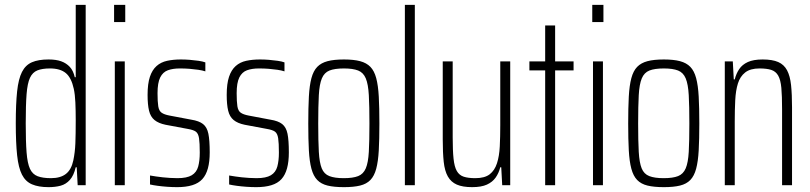

<svg xmlns="http://www.w3.org/2000/svg" viewBox="-20 -763 3339 791"><path d="M180 8Q139 8 112 -3.5Q85 -15 70.5 -43.5Q56 -72 50.5 -123.5Q45 -175 45 -255Q45 -335 50.5 -386.5Q56 -438 70.5 -466.5Q85 -495 111.5 -506.5Q138 -518 180 -518Q211 -518 232 -510.5Q253 -503 267.5 -487.5Q282 -472 288 -445H292V-743H333V0H300L296 -74H292Q284 -40 268 -22Q252 -4 230 2Q208 8 180 8ZM190 -29Q229 -29 251.5 -46.5Q274 -64 282 -102Q289 -135 290.5 -172.5Q292 -210 292 -268Q292 -308 290.5 -341Q289 -374 284 -397Q274 -443 251 -462Q228 -481 186 -481Q154 -481 134 -473Q114 -465 103.5 -442.5Q93 -420 89.5 -375Q86 -330 86 -255Q86 -180 89.5 -135Q93 -90 103.5 -67.5Q114 -45 135 -37Q156 -29 190 -29Z M450 -672V-743H496V-672ZM453 0V-510H494V0Z M710 8Q690 8 669 6.5Q648 5 629.5 2.5Q611 0 598 -3V-40Q610 -38 623 -36Q636 -34 650.5 -32.5Q665 -31 680.5 -30Q696 -29 711 -29Q750 -29 770 -41Q790 -53 796.5 -77Q803 -101 803 -134Q803 -174 800 -193.5Q797 -213 787 -220.5Q777 -228 753 -232L662 -249Q633 -255 616.5 -268.5Q600 -282 594 -307Q588 -332 588 -372Q588 -418 597.5 -446.5Q607 -475 625 -491Q643 -507 668.5 -512.5Q694 -518 725 -518Q743 -518 762 -516.5Q781 -515 798 -512.5Q815 -510 826 -506V-469Q814 -473 797 -475.5Q780 -478 761 -479.5Q742 -481 721 -481Q692 -481 671.5 -473.5Q651 -466 640 -444Q629 -422 629 -379Q629 -344 632 -325Q635 -306 646 -298.5Q657 -291 678 -287L768 -270Q800 -265 816.5 -252Q833 -239 838.5 -212Q844 -185 844 -135Q844 -97 836.5 -69.5Q829 -42 813.5 -25Q798 -8 772 0Q746 8 710 8Z M1036 8Q1016 8 995 6.5Q974 5 955.5 2.5Q937 0 924 -3V-40Q936 -38 949 -36Q962 -34 976.5 -32.5Q991 -31 1006.5 -30Q1022 -29 1037 -29Q1076 -29 1096 -41Q1116 -53 1122.5 -77Q1129 -101 1129 -134Q1129 -174 1126 -193.5Q1123 -213 1113 -220.5Q1103 -228 1079 -232L988 -249Q959 -255 942.5 -268.5Q926 -282 920 -307Q914 -332 914 -372Q914 -418 923.5 -446.5Q933 -475 951 -491Q969 -507 994.5 -512.5Q1020 -518 1051 -518Q1069 -518 1088 -516.5Q1107 -515 1124 -512.5Q1141 -510 1152 -506V-469Q1140 -473 1123 -475.5Q1106 -478 1087 -479.5Q1068 -481 1047 -481Q1018 -481 997.5 -473.5Q977 -466 966 -444Q955 -422 955 -379Q955 -344 958 -325Q961 -306 972 -298.5Q983 -291 1004 -287L1094 -270Q1126 -265 1142.5 -252Q1159 -239 1164.5 -212Q1170 -185 1170 -135Q1170 -97 1162.5 -69.5Q1155 -42 1139.5 -25Q1124 -8 1098 0Q1072 8 1036 8Z M1397 8Q1356 8 1329.5 1.5Q1303 -5 1287 -21.5Q1271 -38 1263 -68Q1255 -98 1252.5 -143.5Q1250 -189 1250 -254Q1250 -319 1252.5 -365Q1255 -411 1263 -441Q1271 -471 1287 -487.5Q1303 -504 1329.5 -511Q1356 -518 1397 -518Q1437 -518 1463.5 -511Q1490 -504 1506 -487.5Q1522 -471 1530 -441Q1538 -411 1540.5 -365Q1543 -319 1543 -254Q1543 -189 1540.5 -143.5Q1538 -98 1530 -68Q1522 -38 1506 -21.5Q1490 -5 1463.5 1.5Q1437 8 1397 8ZM1396 -29Q1434 -29 1455.5 -37.5Q1477 -46 1487 -69.5Q1497 -93 1499.5 -137.5Q1502 -182 1502 -254Q1502 -326 1499.5 -371Q1497 -416 1487 -440Q1477 -464 1455.5 -472.5Q1434 -481 1397 -481Q1359 -481 1337.5 -472.5Q1316 -464 1306 -440Q1296 -416 1293.5 -371Q1291 -326 1291 -254Q1291 -182 1293.5 -137.5Q1296 -93 1305.5 -69.5Q1315 -46 1337 -37.5Q1359 -29 1396 -29Z M1648 0V-743H1689V0Z M1925 8Q1886 8 1862 -2.5Q1838 -13 1825 -36Q1812 -59 1808 -96.5Q1804 -134 1804 -189V-510H1845V-197Q1845 -143 1848.5 -109.5Q1852 -76 1862 -58.5Q1872 -41 1890.5 -35Q1909 -29 1938 -29Q1977 -29 1997.5 -45Q2018 -61 2027.5 -90.5Q2037 -120 2039 -160Q2041 -200 2041 -247V-510H2082V0H2049L2045 -74H2041Q2035 -50 2022 -31.5Q2009 -13 1986 -2.5Q1963 8 1925 8Z M2226 0V-473H2161V-510H2226V-658H2267V-510H2343V-473H2267V0Z M2420 -672V-743H2466V-672ZM2423 0V-510H2464V0Z M2715 8Q2674 8 2647.5 1.5Q2621 -5 2605 -21.5Q2589 -38 2581 -68Q2573 -98 2570.5 -143.5Q2568 -189 2568 -254Q2568 -319 2570.5 -365Q2573 -411 2581 -441Q2589 -471 2605 -487.5Q2621 -504 2647.5 -511Q2674 -518 2715 -518Q2755 -518 2781.5 -511Q2808 -504 2824 -487.5Q2840 -471 2848 -441Q2856 -411 2858.5 -365Q2861 -319 2861 -254Q2861 -189 2858.5 -143.5Q2856 -98 2848 -68Q2840 -38 2824 -21.5Q2808 -5 2781.5 1.5Q2755 8 2715 8ZM2714 -29Q2752 -29 2773.5 -37.5Q2795 -46 2805 -69.5Q2815 -93 2817.5 -137.5Q2820 -182 2820 -254Q2820 -326 2817.5 -371Q2815 -416 2805 -440Q2795 -464 2773.5 -472.5Q2752 -481 2715 -481Q2677 -481 2655.5 -472.5Q2634 -464 2624 -440Q2614 -416 2611.5 -371Q2609 -326 2609 -254Q2609 -182 2611.5 -137.5Q2614 -93 2623.5 -69.5Q2633 -46 2655 -37.5Q2677 -29 2714 -29Z M2966 0V-510H2999L3003 -436H3007Q3013 -460 3025.5 -478.5Q3038 -497 3061 -507.5Q3084 -518 3122 -518Q3162 -518 3186 -507.5Q3210 -497 3222.5 -473.5Q3235 -450 3239 -412.5Q3243 -375 3243 -321V0H3202V-313Q3202 -368 3199 -401Q3196 -434 3186 -451.5Q3176 -469 3157.5 -475Q3139 -481 3109 -481Q3071 -481 3050 -464.5Q3029 -448 3020 -419Q3011 -390 3009 -350Q3007 -310 3007 -263V0Z"/></svg>

Font: Saira ExtraCondensed ExtraLight
Style: Regular
Weight: 250
Width: 2
Designer: Hector Gatti with collaboration of the Omnibus-Type team
Foundry: Omnibus-Type
Version: Version 1.101